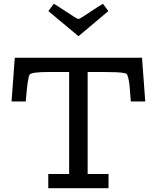

<svg xmlns="http://www.w3.org/2000/svg" viewBox="-20 -994 829 1014"><path d="M41 -458 58.1 -689H730L747.1 -458H670.9Q667 -516.1 664.1 -543Q661.1 -569.8 656.5 -585.9Q651.9 -602.1 647.5 -604.5Q643.1 -606.9 631.8 -608.9Q606 -613.8 522 -613.8H442.9V-75.2H553.2V0H234.9V-75.2H345.2V-613.8H241.2Q149.4 -613.8 137.2 -601.1Q126 -588.9 116.2 -458ZM235.8 -935.1V-936L264.2 -974.1Q281.2 -964.4 313.2 -943.1Q345.2 -921.9 367.2 -908Q389.2 -894 394 -894Q399.9 -894 416 -904.5Q432.1 -915 463.6 -936Q495.1 -957 523.9 -974.1L551.8 -936V-935.1L395 -803.2H394Z"/></svg>

Font: CMU Concrete
Style: Bold
Weight: 700
Version: Version 0.7.0